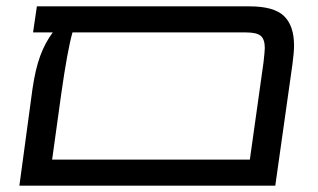

<svg xmlns="http://www.w3.org/2000/svg" viewBox="-20 -584 1001 604"><path d="M905 -441Q905 -419 900 -382L846 0H41L82 -303Q91 -366 106.5 -408Q122 -450 146 -482H84L96 -564H765Q842 -564 873.5 -533.5Q905 -503 905 -441ZM813 -433Q813 -460 800.5 -471Q788 -482 754 -482H208Q192 -425 173 -291L144 -82H766L809 -388Q813 -424 813 -433Z"/></svg>

Font: FiraGO
Style: Italic
Weight: 400
Italic angle: -8°
Designer: bBox Type GmbH
Foundry: bBox Type GmbH
Version: Version 1.001